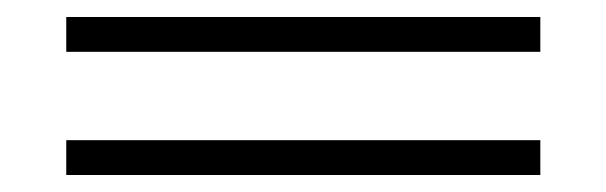

<svg xmlns="http://www.w3.org/2000/svg" viewBox="-20 -393 713 226"><path d="M616 -332H58V-373H616ZM616 -187H58V-228H616Z"/></svg>

Font: Ekushey Shimanto
Style: Bold
Weight: 400
Designer: Al Mamun Sumon
Foundry: Al Mamun Sumon
Version: Version 1.0